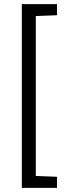

<svg xmlns="http://www.w3.org/2000/svg" viewBox="-20 -763 338 933"><path d="M86 150V-743H257V-689L154 -685V92L257 96V150Z"/></svg>

Font: Saira SemiCondensed
Style: Regular
Weight: 400
Width: 4
Designer: Hector Gatti with collaboration of the Omnibus-Type team
Foundry: Omnibus-Type
Version: Version 1.101